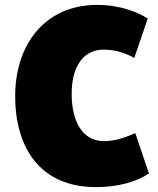

<svg xmlns="http://www.w3.org/2000/svg" viewBox="-20 -738 646 785"><path d="M372 27C466 27 540 4 589 -29L533 -194C505 -181 456 -161 406 -161C309 -161 273 -254 273 -354C273 -468 322 -535 403 -535C452 -535 493 -521 529 -501L584 -662C550 -685 476 -718 377 -718C165 -718 42 -557 42 -345C42 -132 146 27 372 27Z"/></svg>

Font: Repo ExtraBlack
Style: Regular
Weight: 400
Designer: Stefan Peev
Foundry: Context Ltd
Version: Version 001.502